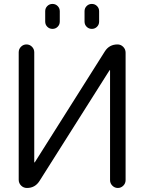

<svg xmlns="http://www.w3.org/2000/svg" viewBox="-20 -979 733 977"><path d="M410.2 -869.1V-921.9Q410.2 -937.5 420.9 -948.2Q431.6 -959 447.3 -959Q462.9 -959 473.6 -948.2Q484.4 -937.5 484.4 -921.9V-869.1Q484.4 -853.5 473.6 -842.8Q462.9 -832 447.3 -832Q431.6 -832 420.9 -842.8Q410.2 -853.5 410.2 -869.1ZM210 -869.1V-921.9Q210 -937.5 220.7 -948.2Q231.4 -959 247.1 -959Q262.7 -959 273.4 -948.2Q284.2 -937.5 284.2 -921.9V-869.1Q284.2 -853.5 273.4 -842.8Q262.7 -832 247.1 -832Q231.4 -832 220.7 -842.8Q210 -853.5 210 -869.1ZM619.1 -62.5Q619.1 -45.9 607.4 -34.2Q595.7 -22.5 579.6 -22.5Q563.5 -22.5 551.8 -34.2Q540 -45.9 540 -62.5V-621.1Q540 -622.1 539.1 -622.1Q538.1 -622.1 537.1 -621.1L180.7 -57.6Q158.2 -22.5 117.2 -22.5Q99.6 -22.5 87.4 -34.7Q75.2 -46.9 75.2 -64.5V-712.9Q75.2 -729.5 86.9 -741.2Q98.6 -752.9 114.7 -752.9Q130.9 -752.9 142.6 -741.2Q154.3 -729.5 154.3 -712.9V-153.3Q154.3 -152.3 155.3 -152.3Q156.2 -152.3 157.2 -153.3L513.7 -717.8Q536.1 -752.9 578.1 -752.9Q594.7 -752.9 606.9 -740.7Q619.1 -728.5 619.1 -710.9Z"/></svg>

Font: Gen Jyuu Gothic Normal
Style: Regular
Weight: 300
Designer: [Source Han Sans]
Ryoko NISHIZUKA  (kana & ideographs); Paul D. Hunt (Latin, Greek & Cyrillic); Wenlong ZHANG  (bopomofo
Version: Version 1.002.20150607